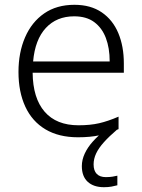

<svg xmlns="http://www.w3.org/2000/svg" viewBox="-20 -562 592 800"><path d="M370 123Q370 149 383 162.5Q396 176 421 176Q437 176 449 174Q461 172 469 170V210Q458 213 444.5 215.5Q431 218 413 218Q370 218 345.5 195.5Q321 173 321 130Q321 104 333 78Q345 52 367 27.5Q389 3 417 -19L469 -23Q435 6 413 30.5Q391 55 380.5 77.5Q370 100 370 123ZM290 -542Q358 -542 404 -510.5Q450 -479 473 -424Q496 -369 496 -298V-259H116Q117 -153 166 -96.5Q215 -40 307 -40Q356 -40 393 -48.5Q430 -57 474 -76V-24Q435 -7 395.5 1.5Q356 10 305 10Q225 10 169.5 -23Q114 -56 85.5 -117.5Q57 -179 57 -262Q57 -343 84.5 -406.5Q112 -470 164 -506Q216 -542 290 -542ZM289 -494Q216 -494 171 -445.5Q126 -397 118 -306H437Q437 -362 421 -404Q405 -446 372.5 -470Q340 -494 289 -494Z"/></svg>

Font: Noto Sans Khmer Light
Style: Regular
Weight: 300
Version: Version 2.003